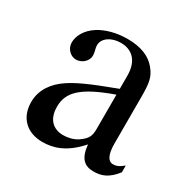

<svg xmlns="http://www.w3.org/2000/svg" viewBox="-115 -567 674 684"><g transform="rotate(30 222.0 -225.0)"><path d="M287 -127C287 -98 281 -84 252 -64C235 -53 214 -48 194 -48C155 -48 125 -72 125 -125C125 -156 135 -180 159 -202C184 -225 225 -246 287 -268ZM442 -66C425 -52 415 -47 399 -47C381 -47 368 -67 368 -113V-304C368 -365 364 -386 340 -415C316 -444 278 -460 222 -460C177 -460 135 -448 107 -430C72 -408 56 -376 56 -350C56 -323 78 -304 99 -304C125 -304 145 -326 145 -345C145 -366 139 -369 139 -387C139 -414 169 -436 209 -436C254 -436 287 -408 287 -346V-292C174 -250 137 -231 107 -211C68 -185 37 -146 37 -94C37 -28 80 10 142 10C185 10 234 -3 287 -63H288C293 -10 315 10 352 10C386 10 412 0 442 -38Z"/></g></svg>

Font: XITS Math
Style: Regular
Weight: 400
Designer: MicroPress Inc., with final additions and corrections provided by Coen Hoffman, Elsevier (retired)
Version: Version 1.302